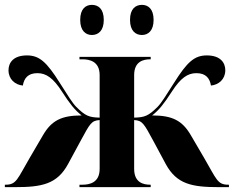

<svg xmlns="http://www.w3.org/2000/svg" viewBox="-20 -770 962 790"><path d="M564 -626C589 -626 612 -643 612 -688C612 -734 589 -750 564 -750C538 -750 515 -734 515 -688C515 -643 538 -626 564 -626ZM358 -626C384 -626 407 -643 407 -688C407 -734 384 -750 358 -750C333 -750 310 -734 310 -688C310 -643 333 -626 358 -626ZM0 0H42C152 0 215 -12 260 -95L312 -191C350 -261 356 -274 390 -276V-75C390 -18 348 -10 319 -10H307V0H600V-10H598C571 -10 532 -18 532 -75V-276C566 -274 572 -262 611 -190L662 -95C707 -12 770 0 880 0H922V-10H919C874 -10 871 -33 820 -120L765 -214C730 -274 689 -295 606 -295C635 -318 654 -342 687 -393C723 -449 752 -469 788 -469C827 -469 843 -448 848 -418C880 -421 907 -444 907 -481C907 -512 887 -542 831 -542C780 -542 750 -515 696 -429C663 -377 644 -346 628 -330C591 -293 575 -287 532 -286V-461C532 -518 571 -526 598 -526H600V-536H307V-526H319C348 -526 390 -518 390 -461V-286C347 -287 331 -293 294 -330C278 -346 259 -377 226 -429C172 -515 142 -542 91 -542C35 -542 15 -512 15 -481C15 -444 42 -421 74 -418C79 -448 95 -469 134 -469C170 -469 199 -449 235 -393C268 -342 287 -318 316 -295C233 -295 192 -274 157 -214L102 -120C51 -33 48 -10 3 -10H0Z"/></svg>

Font: Noto Serif Display
Style: Bold
Weight: 700
Designer: Monotype Design Team
Foundry: Monotype Imaging Inc.
Version: Version 2.009